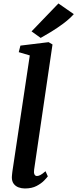

<svg xmlns="http://www.w3.org/2000/svg" viewBox="-20 -1056 438 1086"><path d="M173 -96.5Q170.5 -79.5 174.8 -70Q179 -60.5 189 -60.5Q197.5 -60.5 208 -65.8Q218.5 -71 237.5 -87.5L250.5 -58.5Q245.5 -51.5 229.8 -35Q214 -18.5 187 -4.2Q160 10 120.5 10Q102 10 85 3.8Q68 -2.5 57.5 -16.5Q47 -30.5 47 -53.5Q47 -58.5 47.8 -65.2Q48.5 -72 49.2 -78.8Q50 -85.5 50.5 -89L148.5 -742.5L86 -761L95.5 -798L255 -817.5L277 -804.5ZM210 -841.5 158.5 -878.5 310.5 -1036.5 397.5 -976Q371 -947 336.8 -921.8Q302.5 -896.5 269 -876Q235.5 -855.5 210 -841.5Z"/></svg>

Font: Merriweather SemiBold
Style: Italic
Weight: 600
Italic angle: -7.8°
Version: Version 2.101